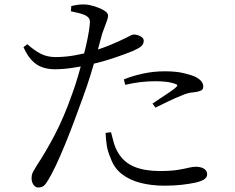

<svg xmlns="http://www.w3.org/2000/svg" viewBox="-20 -801 1040 851"><path d="M149 30Q137 30 128.5 18Q120 6 120 -11Q120 -22 122.5 -30Q125 -38 131 -47Q137 -56 144 -69Q182 -126 222.5 -203Q263 -280 300 -385Q314 -423 326.5 -466Q339 -509 350 -552Q361 -595 368.5 -632Q376 -669 378 -694Q380 -711 375 -719Q370 -727 357 -734Q342 -740 325.5 -744Q309 -748 294 -751L296 -774Q312 -778 326.5 -780Q341 -782 359 -781Q377 -780 400.5 -772.5Q424 -765 441.5 -754.5Q459 -744 459 -732Q459 -723 455 -712Q451 -701 445.5 -686Q440 -671 433 -652Q425 -622 412 -574.5Q399 -527 382.5 -473Q366 -419 347 -368Q329 -318 309 -264.5Q289 -211 268.5 -161Q248 -111 228.5 -69.5Q209 -28 193 -2Q183 15 174 22.5Q165 30 149 30ZM709 22Q651 22 602.5 9.5Q554 -3 519.5 -30Q485 -57 470 -101Q457 -130 453 -158Q449 -186 448 -212L472 -215Q477 -194 484.5 -168Q492 -142 506 -120Q532 -79 577.5 -61Q623 -43 688 -43Q738 -43 768 -48Q798 -53 816 -57.5Q834 -62 849 -62Q861 -62 872.5 -58.5Q884 -55 891 -47.5Q898 -40 898 -28Q898 -13 881.5 -4Q865 5 843 9Q820 14 786 18Q752 22 709 22ZM223 -494Q194 -494 168.5 -502.5Q143 -511 122 -532.5Q101 -554 84 -592L101 -605Q133 -577 160 -563Q187 -549 223 -548Q268 -548 310 -555.5Q352 -563 384 -572Q434 -587 473 -603.5Q512 -620 540 -634Q551 -640 559.5 -644Q568 -648 574 -648Q583 -648 593 -644.5Q603 -641 610 -635Q617 -629 617 -620Q617 -606 606.5 -596.5Q596 -587 569 -575Q557 -570 524.5 -558Q492 -546 451 -533.5Q410 -521 370 -513Q340 -506 299.5 -500Q259 -494 223 -494ZM656 -342Q673 -354 695 -368Q717 -382 736 -395.5Q755 -409 761 -415Q772 -425 757 -429Q739 -436 715.5 -438.5Q692 -441 669 -441Q636 -441 602 -437Q568 -433 535 -425L529 -449Q565 -464 612.5 -474.5Q660 -485 710 -485Q760 -485 793.5 -477Q827 -469 845 -461Q863 -452 872 -441Q881 -430 881 -417Q881 -404 869.5 -399Q858 -394 840 -392Q826 -391 813.5 -388Q801 -385 781 -376Q758 -367 726.5 -352Q695 -337 669 -324Z"/></svg>

Font: Noto Serif HK ExtraLight
Style: Regular
Weight: 400
Version: Version 2.002-H1;hotconv 1.1.0;makeotfexe 2.6.0